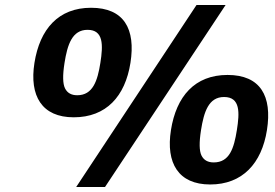

<svg xmlns="http://www.w3.org/2000/svg" viewBox="-20 -721 1096 766"><path d="M1045 -202C1066.4 -337.4 1019.3 -422 887.8 -422C757.2 -422 683.3 -336.8 662 -202C641.2 -70.4 691.6 15 818.6 15C947.4 15 1024 -69.3 1045 -202ZM284 25H399L880 -701H764ZM500.4 -470C521.9 -605.4 474.8 -690 343.3 -690C213.1 -690 138.8 -605.1 117.4 -470C96.6 -338.4 147 -253 274.1 -253C403.8 -253 479.3 -336.7 500.4 -470ZM873.9 -334C939.5 -334 936 -271.2 925 -202C913.5 -129.7 895.9 -73 832.6 -73C809.2 -73 793 -82.2 783.9 -100.5C774.8 -118.8 774.2 -152.7 782 -202C793.5 -274.4 812.1 -334 873.9 -334ZM329.3 -602C393.1 -602 391.8 -541.8 380.4 -470C369.1 -398.3 350.4 -341 288 -341C264.7 -341 248.5 -350.2 239.4 -368.5C230.3 -386.8 229.6 -420.7 237.4 -470C248.9 -542.4 267.5 -602 329.3 -602Z"/></svg>

Font: Fog Sans
Style: It
Weight: 700
Foundry: Intel Corporation
Version: Version 1.00